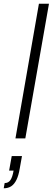

<svg xmlns="http://www.w3.org/2000/svg" viewBox="-67 -743 283 1031"><path d="M16 0 142 -723H196L69 0ZM-47 268 -42 240Q-22 240 -11 224Q0 208 6 173H-18L-4 95H51L39 162Q33 199 21.5 222.5Q10 246 -6.5 257Q-23 268 -47 268Z"/></svg>

Font: Archivo Condensed ExtraLight
Style: Italic
Weight: 250
Width: 3
Italic angle: -10°
Designer: Hector Gatti
Foundry: Omnibus-Type
Version: Version 2.001